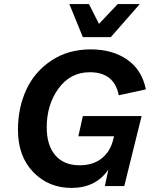

<svg xmlns="http://www.w3.org/2000/svg" viewBox="-20 -912 752 941"><path d="M523 -730H386L320 -892H416L465 -795L557 -892H665ZM364 -244 386 -343H674L589 0H494L511 -81Q450 9 330 9Q218 9 143 -68.5Q68 -146 68 -276Q68 -383 108.5 -471.5Q149 -560 231.5 -615Q314 -670 425 -670Q530 -670 602.5 -620.5Q675 -571 695 -474L562 -445Q540 -558 420 -558Q325 -558 267 -478.5Q209 -399 209 -288Q209 -200 251 -151Q293 -102 370 -102Q434 -102 475.5 -133.5Q517 -165 532 -218L539 -244Z"/></svg>

Font: Elaine Sans SemiBold
Style: Italic
Weight: 600
Italic angle: -13°
Designer: Wei Huang
Foundry: Wei Huang
Version: Version 2.001;December 24, 2019;FontCreator 12.0.0.2547 64-b